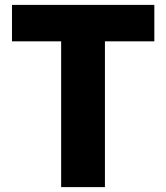

<svg xmlns="http://www.w3.org/2000/svg" viewBox="-20 -765 680 785"><path d="M230 0V-596H29V-745H611V-596H409V0Z"/></svg>

Font: Noto Sans TC Thin Black
Style: Regular
Weight: 900
Version: Version 2.004-H2;hotconv 1.0.118;makeotfexe 2.5.65603